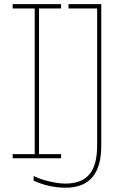

<svg xmlns="http://www.w3.org/2000/svg" viewBox="-20 -750 540 910"><path d="M460 -730.5V-59.6Q460 140.6 290 139.6Q212.9 139.6 139.6 106.4V84Q167 98.6 211.9 109.4Q256.8 120.1 290 120.1Q367.2 120.1 403.8 76.2Q440.4 32.2 440.4 -59.6V-710H304.7V-730.5ZM269.5 0H40V-19.5H144.5V-710H40V-730.5H269.5V-710H165V-19.5H269.5Z"/></svg>

Font: Mgen+ 1m thin
Style: Regular
Weight: 100
Designer: [Source Han Sans]
Ryoko NISHIZUKA  (kana & ideographs); Paul D. Hunt (Latin, Greek & Cyrillic); Wenlong ZHANG  (bopomofo
Version: Version 1.059.20150602